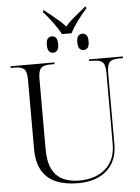

<svg xmlns="http://www.w3.org/2000/svg" viewBox="-65 -1076 831 1136"><g transform="rotate(-5 350.0 -508.0)"><path d="M334 -877Q318 -908 289.5 -947Q261 -986 234 -1015V-1026H241Q273 -999 306.5 -972.5Q340 -946 363 -919Q385 -946 418 -972.5Q451 -999 483 -1026H490V-1015Q463 -986 434.5 -947Q406 -908 390 -877ZM273 -772Q258 -772 248.5 -782.5Q239 -793 239 -821Q239 -848 248.5 -858.5Q258 -869 273 -869Q287 -869 296.5 -858.5Q306 -848 306 -821Q306 -793 296.5 -782.5Q287 -772 273 -772ZM454 -772Q439 -772 429.5 -782.5Q420 -793 420 -821Q420 -848 429.5 -858.5Q439 -869 454 -869Q468 -869 477.5 -858.5Q487 -848 487 -821Q487 -793 477.5 -782.5Q468 -772 454 -772ZM352 10Q277 10 223 -12.5Q169 -35 139.5 -84.5Q110 -134 110 -215V-627Q110 -672 94.5 -688Q79 -704 40 -704H14V-714H274V-704H248Q208 -704 193 -687.5Q178 -671 178 -625V-210Q178 -133 200.5 -88.5Q223 -44 264 -24.5Q305 -5 360 -5Q459 -5 517.5 -57Q576 -109 576 -203V-627Q576 -672 560.5 -688Q545 -704 505 -704H480V-714H681V-704H656Q616 -704 601 -687.5Q586 -671 586 -625V-201Q586 -102 524 -46Q462 10 352 10Z"/></g></svg>

Font: Noto Serif Display Light
Style: Regular
Weight: 300
Designer: Monotype Design Team
Foundry: Monotype Imaging Inc.
Version: Version 2.009